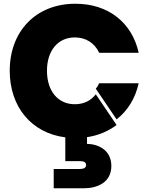

<svg xmlns="http://www.w3.org/2000/svg" viewBox="-20 -732 798 1026"><path d="M492 -228C465 -193 426 -175 380 -175C290 -175 231 -245 231 -354C231 -462 290 -532 380 -532C438 -532 485 -503 510 -450H721C686 -610 560 -712 383 -712C171 -712 32 -564 32 -354C32 -161 148 -21 329 2V129H407C428 129 440 135 440 150C440 164 428 171 407 171H267V274H430C498 274 575 244 575 155C575 66 499 37 445 37V1C506 -8 559 -31 603 -64ZM603 -94C662 -140 703 -206 721 -287H510C505 -276 499 -266 492 -258Z"/></svg>

Font: Poppins STUK1
Style: Regular
Weight: 400
Designer: Jonny Pinhorn (original), Sammy Jo Hughes (modified version)
Foundry: Type Mafia
Version: Version 1.002;hotconv 1.0.109;makeotfexe 2.5.65596